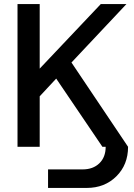

<svg xmlns="http://www.w3.org/2000/svg" viewBox="-20 -721 660 943"><path d="M66 -701H175V-384L475 -701H601L331 -414L609 0Q609 88 551.5 145Q494 202 406 202H216V111H386Q437 111 468 81Q499 51 499 0H483L256 -335L175 -248V0H66Z"/></svg>

Font: LT Superior Semi-bold
Style: Regular
Weight: 600
Designer: Daniel Lyons
Foundry: LyonsType
Version: Version 1.0